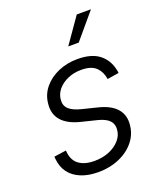

<svg xmlns="http://www.w3.org/2000/svg" viewBox="-142 -848 795 950"><g transform="rotate(-20 255.5 -373.0)"><path d="M211.4 11.7Q159.2 11.7 120.6 -4.2Q82 -20 59.6 -49.8Q37.1 -79.6 33.2 -122.6Q32.7 -126.5 32.7 -128.4Q32.7 -130.4 32.2 -134.8L96.2 -144Q98.6 -94.2 128.9 -70.6Q159.2 -46.9 212.4 -46.9Q255.4 -46.9 290 -61.3Q324.7 -75.7 346.2 -100.3Q367.7 -125 369.6 -155.8Q372.1 -184.1 354.2 -202.6Q336.4 -221.2 296.4 -231.4L211.4 -252.4Q146.5 -269 116.7 -304Q86.9 -338.9 92.8 -391.6Q97.2 -438.5 126.7 -474.1Q156.2 -509.8 202.6 -529.8Q249 -549.8 304.2 -549.8Q377.9 -549.8 418.5 -517.8Q459 -485.8 469.7 -431.2Q470.7 -427.2 471.2 -423.8Q471.7 -420.4 472.2 -415.5L411.1 -405.8Q405.8 -444.3 380.9 -468.8Q356 -493.2 303.2 -493.2Q264.6 -493.2 232.4 -479.2Q200.2 -465.3 180.4 -441.7Q160.6 -418 158.2 -388.2Q155.3 -358.4 175 -339.6Q194.8 -320.8 239.7 -309.6L320.3 -289.6Q384.3 -273.4 413.6 -239Q442.9 -204.6 437 -152.8Q433.6 -116.7 414.8 -86.4Q396 -56.2 365.5 -34.2Q335 -12.2 295.7 -0.2Q256.3 11.7 211.4 11.7ZM283.2 -624 377 -758.3H451.7L338.4 -624Z"/></g></svg>

Font: Inter 16pt Light
Style: Italic
Weight: 300
Italic angle: -9.3988°
Version: Version 4.001;git-66647c0bb